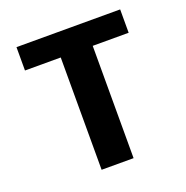

<svg xmlns="http://www.w3.org/2000/svg" viewBox="-126 -816 901 931"><g transform="rotate(-20 325.0 -350.0)"><path d="M242 0V-579.5H57.5V-700H592.5V-579.5H407V0Z"/></g></svg>

Font: Trispace Thin
Style: Bold
Weight: 700
Version: Version 1.210